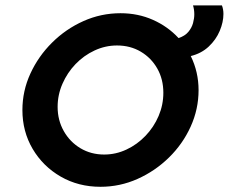

<svg xmlns="http://www.w3.org/2000/svg" viewBox="-20 -687 857 719"><path d="M356.2 12.5Q273.6 12.5 207.3 -25.7Q141 -63.9 102.4 -129.2Q63.9 -194.4 63.9 -275Q63.9 -346.5 93.8 -411.5Q123.6 -476.4 175 -527.4Q226.4 -578.5 292.4 -608Q358.3 -637.5 431.2 -637.5Q497.2 -637.5 553.1 -612.5Q609 -587.5 648.6 -544.4Q672.2 -552.1 685.1 -567.4Q697.9 -582.6 702.8 -600.3Q707.6 -618.1 707.6 -633.3Q707.6 -651.4 702.8 -666.7H811.1Q816.7 -652.1 816.7 -634.7Q816.7 -604.2 802.8 -571.2Q788.9 -538.2 761.5 -512.5Q734 -486.8 694.4 -477.1Q723.6 -417.4 723.6 -349.3Q723.6 -278.5 694.1 -213.2Q664.6 -147.9 612.8 -97.2Q561.1 -46.5 495.1 -17Q429.2 12.5 356.2 12.5ZM370.1 -108.3Q413.9 -108.3 453.8 -127.1Q493.8 -145.8 525 -178.5Q556.2 -211.1 574 -252.8Q591.7 -294.4 591.7 -339.6Q591.7 -390.3 569.1 -430.2Q546.5 -470.1 507.3 -493.4Q468.1 -516.7 418.1 -516.7Q374.3 -516.7 334 -497.9Q293.8 -479.2 262.8 -446.9Q231.9 -414.6 213.9 -373.3Q195.8 -331.9 195.8 -286.8Q195.8 -236.8 218.8 -196.2Q241.7 -155.6 281.2 -131.9Q320.8 -108.3 370.1 -108.3Z"/></svg>

Font: Afacad
Style: Italic
Weight: 400
Italic angle: -14°
Designer: Kristian Moeller
Foundry: Dicotype
Version: Version 1.000